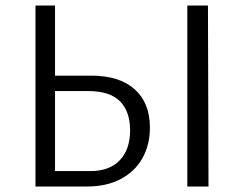

<svg xmlns="http://www.w3.org/2000/svg" viewBox="-20 -678 894 698"><path d="M109 -658H180V-403H312Q414 -403 469.5 -353.5Q525 -304 525 -214Q525 -151 497.5 -102.5Q470 -54 418.5 -27Q367 0 297 0H109ZM661 -658H736L738 0H661ZM308 -56Q378 -56 415.5 -95.5Q453 -135 453 -204Q453 -273 416 -310Q379 -347 300 -347H180V-56Z"/></svg>

Font: LXGW Bright TC
Style: Regular
Weight: 400
Designer: Christian Thalmann (Catharsis Fonts)
Foundry: LXGW / Christian Thalmann (Catharsis Fonts) / Fontworks Inc.
Version: Version 5.501